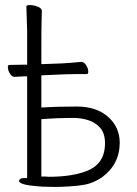

<svg xmlns="http://www.w3.org/2000/svg" viewBox="-20 -726 540 757"><path d="M38 -423H37Q27 -423 19 -436Q11 -449 11 -462Q11 -470 17 -470L74 -471H82H87V-604L84 -701Q84 -706 99 -706Q114 -706 129.5 -699.5Q145 -693 145 -683Q145 -671 144 -650.5Q143 -630 143 -478V-473L224 -476Q260 -478 300 -482H301Q311 -482 319.5 -469Q328 -456 328 -443Q328 -434 322 -434H283Q255 -434 235 -433L143 -429V-302Q205 -306 282.5 -306Q360 -306 406 -265.5Q452 -225 452 -163Q452 -78 381 -26Q347 -4 315 2Q289 7 252 9Q223 11 197 11L149 10Q90 6 72.5 0Q55 -6 55 -12Q55 -17 60 -20.5Q65 -24 74 -24H87V-425H74ZM172 -29Q260 -29 317 -50Q394 -77 394 -161Q394 -201 374.5 -222.5Q355 -244 327 -252.5Q299 -261 271 -261Q202 -261 143 -256V-30H159Q165 -29 172 -29Z"/></svg>

Font: Moon Stars Kai T HW Light
Style: Regular
Weight: 300
Designer: GuiWonder
Version: Version 1.101